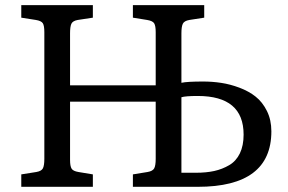

<svg xmlns="http://www.w3.org/2000/svg" viewBox="-20 -720 1111 740"><path d="M62 0V-47.9L120.1 -57.1Q140.1 -60.5 145.5 -71.5Q150.9 -82.5 150.9 -107.9V-596.2Q150.9 -621.1 145 -630.4Q139.2 -639.6 118.2 -643.1L62 -651.9V-700.2H337.9V-651.9L279.8 -643.1Q260.3 -639.6 255.1 -628.4Q250 -617.2 250 -591.8V-391.1H580.1V-596.2Q580.1 -620.6 574.2 -630.1Q568.4 -639.6 546.9 -643.1L492.2 -651.9V-700.2H767.1V-651.9L710 -643.1Q689.9 -639.6 684.6 -628.4Q679.2 -617.2 679.2 -591.8V-400.9Q701.2 -405.8 763.2 -405.8Q798.3 -405.8 832.5 -400.6Q866.7 -395.5 902.6 -382.1Q938.5 -368.7 965.1 -347.7Q991.7 -326.7 1008.8 -292.2Q1025.9 -257.8 1025.9 -213.9Q1025.9 0 742.2 0H492.2V-47.9L548.8 -57.1Q568.8 -60.5 574.5 -71.5Q580.1 -82.5 580.1 -107.9V-328.1H250V-104Q250 -79.6 255.9 -70.1Q261.7 -60.5 282.2 -57.1L337.9 -47.9V0ZM679.2 -54.2H734.9Q774.9 -54.2 805.9 -61Q836.9 -67.9 863.5 -83.5Q890.1 -99.1 904.5 -128.9Q918.9 -158.7 918.9 -201.2Q918.9 -350.1 742.2 -350.1Q695.3 -350.1 679.2 -345.2Z"/></svg>

Font: Literata Book
Style: Regular
Weight: 400
Designer: Latin by Veronika Burian and Jose Scaglione. Greek by Irene Vlachou. Cyrillic by Vera Evstafieva
Foundry: TypeTogether
Version: Version 2.003;PS 002.003;hotconv 1.0.88;makeotf.lib2.5.64775